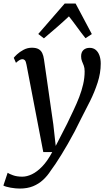

<svg xmlns="http://www.w3.org/2000/svg" viewBox="-63 -843 630 1112"><path d="M90.4 -468.4Q86.9 -487.5 81.2 -493.9Q75.5 -500.2 67.3 -500.2Q58.6 -500.2 50 -495.1Q41.3 -490 29.4 -479.2L16.7 -508.2Q20.7 -514.2 35.7 -528.3Q50.8 -542.4 73.3 -554.5Q95.7 -566.6 121.7 -566.6Q146.2 -566.6 160.4 -558.5Q174.6 -550.4 181.7 -535.4Q188.8 -520.4 191.6 -499.6Q198.4 -452.5 205.2 -405.4Q212.1 -358.3 218.7 -311.2Q225.3 -264.2 232.1 -217.2Q238.9 -170.1 245.7 -123.2L259.7 2.1L326.4 -127.9Q345.3 -167.6 363.3 -205.5Q381.3 -243.3 395.7 -280.5Q410 -317.6 418.6 -354.8Q427.2 -391.9 427.2 -429.9Q427.2 -450 422.1 -463.2Q417.1 -476.4 411.9 -488.5Q406.8 -500.5 406.8 -516.9Q406.8 -540.7 420.3 -553.3Q433.9 -565.9 456.2 -565.9Q477.2 -565.9 491.3 -554.2Q505.5 -542.6 512.9 -522Q520.4 -501.5 520.4 -474.6Q520.4 -420 502.5 -364.9Q484.7 -309.9 458.8 -257.9Q432.8 -206 408.8 -159.9Q389.4 -119.5 369.4 -81.5Q349.4 -43.6 329.8 -9.6Q310.2 24.5 292.2 53.6Q274.2 82.7 258.7 105.9Q243.2 129.1 231 145.2Q212 175.1 186.8 198.5Q161.6 222 128.4 235.6Q95.2 249.1 51.4 249.1Q27.6 249.1 -1.3 244Q-30.1 238.9 -43.4 231.7L-18.7 157.6Q-10.2 163.9 12.2 172Q34.5 180.2 66.1 180.2Q92.8 180.2 122.3 166.1Q151.7 152 181.8 120.8Q211.9 89.6 239.5 37.8H187.7ZM191.3 -620.9 158.6 -646.2 311.9 -822.7H374.8L468.9 -645.6L432.2 -621.8Q407.3 -652.7 384.5 -684.5Q361.6 -716.2 336.2 -748.2Q301.8 -715.9 265.1 -684Q228.3 -652 191.3 -620.9Z"/></svg>

Font: Merriweather Light
Style: Italic
Weight: 300
Italic angle: -7.8°
Designer: Eben Sorkin
Foundry: Eben Sorkin
Version: Version 2.101